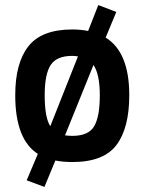

<svg xmlns="http://www.w3.org/2000/svg" viewBox="-20 -627 569 756"><path d="M265 -511Q298 -511 327 -505L367 -607L438 -580L396 -479Q489 -422 489 -252Q489 -123 438.5 -56Q388 11 265 11Q228 11 198 5L155 109L85 83L129 -21Q40 -78 40 -252Q40 -379 92 -445Q144 -511 265 -511ZM265 -92Q328 -92 350.5 -129.5Q373 -167 373 -252Q373 -335 348 -371L236 -94Q254 -92 265 -92ZM265 -407Q203 -407 179.5 -371Q156 -335 156 -252Q156 -164 178 -130L287 -405Q273 -407 265 -407Z"/></svg>

Font: TypoPRO Titillium Text
Style: 800 wt
Weight: 800
Designer: Accademia di Belle Arti di Urbino and others
Foundry: Accademia di Belle Arti di Urbino and others.
Version: Version 25.000